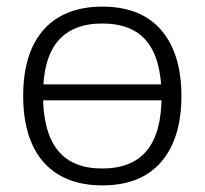

<svg xmlns="http://www.w3.org/2000/svg" viewBox="-20 -540 618 580"><path d="M289 20Q211 20 157.5 -12Q104 -44 77 -104.5Q50 -165 50 -250Q50 -336 77 -396Q104 -456 157.5 -488Q211 -520 289 -520Q406 -520 467 -449Q528 -378 528 -250Q528 -122 467 -51Q406 20 289 20ZM289 -31Q379 -31 423.5 -85Q468 -139 468 -248Q468 -360 424 -414.5Q380 -469 289 -469Q200 -469 155 -416Q110 -363 110 -253Q110 -142 154 -86.5Q198 -31 289 -31ZM87 -237V-285H491V-237Z"/></svg>

Font: Moderustic Light
Style: Regular
Weight: 300
Designer: Tural Alisoy
Foundry: TAFT Foundry
Version: Version 2.120